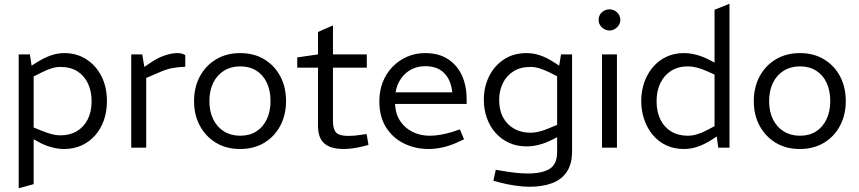

<svg xmlns="http://www.w3.org/2000/svg" viewBox="-20 -790 4594 1027"><path d="M80 217V-499H140L149 -439L183 -460Q218 -482 253.5 -494Q289 -506 324 -506Q391 -506 442.5 -472.5Q494 -439 523 -381.5Q552 -324 552 -249Q552 -193 535.5 -146.5Q519 -100 488.5 -65.5Q458 -31 416 -12Q374 7 323 7Q291 7 257 -2Q223 -11 193 -27L160 -45V195ZM302 -66Q353 -66 390.5 -88Q428 -110 449 -151Q470 -192 470 -248Q470 -302 450.5 -343.5Q431 -385 394 -408.5Q357 -432 303 -432Q280 -432 255.5 -424.5Q231 -417 200 -401L160 -381V-108L202 -91Q232 -79 256 -72.5Q280 -66 302 -66Z M682 0V-499H741L752 -432L792 -459Q823 -480 860 -493Q897 -506 931 -506Q941 -506 951.5 -503.5Q962 -501 971 -495V-433Q936 -432 902.5 -426Q869 -420 823 -399L762 -373V0Z M1264 7Q1190 7 1135 -26.5Q1080 -60 1049 -117.5Q1018 -175 1018 -249Q1018 -324 1049.5 -382Q1081 -440 1136.5 -473Q1192 -506 1265 -506Q1339 -506 1394 -472.5Q1449 -439 1479.5 -381.5Q1510 -324 1510 -249Q1510 -175 1479 -117Q1448 -59 1393 -26Q1338 7 1264 7ZM1265 -64Q1315 -64 1351 -87Q1387 -110 1407 -152Q1427 -194 1427 -249Q1427 -305 1407.5 -347Q1388 -389 1351.5 -412Q1315 -435 1265 -435Q1216 -435 1178.5 -412Q1141 -389 1120.5 -347Q1100 -305 1100 -249Q1100 -194 1120.5 -152Q1141 -110 1178.5 -87Q1216 -64 1265 -64Z M1820 7Q1749 7 1715 -22.5Q1681 -52 1681 -118V-428H1570V-483L1681 -499V-619L1761 -654V-499H1942V-428H1761V-142Q1761 -100 1777.5 -81.5Q1794 -63 1843 -63Q1860 -63 1877 -64.5Q1894 -66 1912 -69L1941 -73L1951 -15L1925 -8Q1902 -2 1873 2.5Q1844 7 1820 7Z M2272 7Q2202 7 2142 -22Q2082 -51 2045.5 -108Q2009 -165 2009 -248Q2009 -304 2027.5 -351Q2046 -398 2079.5 -432.5Q2113 -467 2157.5 -486.5Q2202 -506 2254 -506Q2328 -506 2377.5 -473Q2427 -440 2451.5 -385Q2476 -330 2476 -262V-234H2093Q2096 -178 2122 -140.5Q2148 -103 2189 -83.5Q2230 -64 2278 -64Q2308 -64 2338 -69.5Q2368 -75 2398 -84L2440 -98L2462 -45L2423 -27Q2388 -11 2349 -2Q2310 7 2272 7ZM2096 -296H2399Q2393 -361 2356.5 -398.5Q2320 -436 2254 -436Q2214 -436 2181 -419Q2148 -402 2125.5 -370.5Q2103 -339 2096 -296Z M2811 209Q2777 209 2733.5 202.5Q2690 196 2653 186L2619 177L2632 118L2667 124Q2699 130 2736 134Q2773 138 2803 138Q2879 138 2919.5 113.5Q2960 89 2960 23V-56L2928 -40Q2896 -24 2862.5 -15.5Q2829 -7 2797 -7Q2744 -7 2702 -26.5Q2660 -46 2630 -80Q2600 -114 2584 -159.5Q2568 -205 2568 -256Q2568 -324 2595.5 -380.5Q2623 -437 2674.5 -471.5Q2726 -506 2797 -506Q2833 -506 2868.5 -494Q2904 -482 2938 -460L2971 -439L2981 -499H3040V19Q3040 86 3012.5 128Q2985 170 2933.5 189.5Q2882 209 2811 209ZM2650 -255Q2650 -200 2671.5 -161Q2693 -122 2731 -101Q2769 -80 2818 -80Q2841 -80 2866 -86.5Q2891 -93 2919 -105L2960 -122V-382L2921 -402Q2890 -417 2865.5 -424.5Q2841 -432 2817 -432Q2764 -432 2726.5 -408.5Q2689 -385 2669.5 -344.5Q2650 -304 2650 -255Z M3200 0V-499H3280V0ZM3240 -627Q3225 -627 3211 -635Q3197 -643 3189.5 -656Q3182 -669 3182 -684Q3182 -699 3189.5 -712Q3197 -725 3211 -732.5Q3225 -740 3240 -740Q3256 -740 3269 -732.5Q3282 -725 3290 -712Q3298 -699 3298 -684Q3298 -668 3290 -655.5Q3282 -643 3269 -635Q3256 -627 3240 -627Z M3639 7Q3585 7 3543 -13Q3501 -33 3471.5 -68.5Q3442 -104 3426 -150.5Q3410 -197 3410 -249Q3410 -303 3426 -349Q3442 -395 3472 -430.5Q3502 -466 3544 -486Q3586 -506 3639 -506Q3671 -506 3704.5 -497Q3738 -488 3770 -472L3802 -455V-738L3882 -770V0H3822L3814 -60L3780 -38Q3746 -17 3710.5 -5Q3675 7 3639 7ZM3492 -249Q3492 -192 3512.5 -150.5Q3533 -109 3570.5 -86.5Q3608 -64 3659 -64Q3682 -64 3706.5 -71Q3731 -78 3760 -93L3802 -115V-391L3760 -410Q3732 -422 3707.5 -428.5Q3683 -435 3660 -435Q3608 -435 3570.5 -411.5Q3533 -388 3512.5 -346Q3492 -304 3492 -249Z M4258 7Q4184 7 4129 -26.5Q4074 -60 4043 -117.5Q4012 -175 4012 -249Q4012 -324 4043.5 -382Q4075 -440 4130.5 -473Q4186 -506 4259 -506Q4333 -506 4388 -472.5Q4443 -439 4473.5 -381.5Q4504 -324 4504 -249Q4504 -175 4473 -117Q4442 -59 4387 -26Q4332 7 4258 7ZM4259 -64Q4309 -64 4345 -87Q4381 -110 4401 -152Q4421 -194 4421 -249Q4421 -305 4401.5 -347Q4382 -389 4345.5 -412Q4309 -435 4259 -435Q4210 -435 4172.5 -412Q4135 -389 4114.5 -347Q4094 -305 4094 -249Q4094 -194 4114.5 -152Q4135 -110 4172.5 -87Q4210 -64 4259 -64Z"/></svg>

Font: REM Light
Style: Regular
Weight: 300
Designer: Octavio Pardo
Foundry: Ashler Design
Version: Version 1.005;gftools[0.9.28]